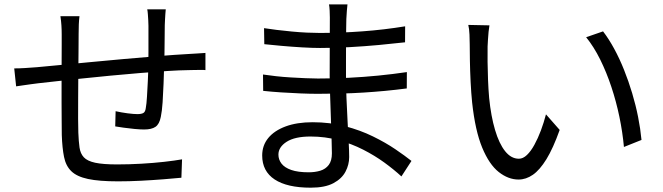

<svg xmlns="http://www.w3.org/2000/svg" viewBox="-20 -814 3040 880"><path d="M739.7 -771.3Q738.7 -763 737.9 -750Q737 -737 736.3 -723.5Q735.6 -710 735.2 -698.6Q734.8 -667.9 734.6 -635Q734.4 -602.2 733.9 -571.6Q733.4 -541 732.4 -515Q731.4 -477.2 729.7 -431.6Q728 -386.1 725.3 -345.2Q722.6 -304.3 717 -278.1Q710.5 -244.9 692.6 -232.7Q674.8 -220.5 640.5 -220.5Q622.3 -220.5 596.1 -223Q570 -225.5 546 -228.9Q522 -232.3 508.1 -234.7L509.9 -304.3Q536.2 -298.4 564.5 -294.7Q592.9 -291 609.5 -291Q628.6 -291 637.3 -296.3Q645.9 -301.5 648.1 -318.1Q651.7 -337.7 653.6 -370.3Q655.5 -402.9 657.5 -441.3Q659.4 -479.8 659.8 -514.6Q660.4 -543 660.4 -574.3Q660.4 -605.6 660.4 -637.3Q660.4 -668.9 660.4 -695.9Q660.4 -707.4 659.5 -721.5Q658.6 -735.5 657.7 -749Q656.8 -762.5 654.8 -771.3ZM344.3 -739.8Q342.1 -722.4 341.2 -702.1Q340.4 -681.8 340.4 -658.8Q340.4 -626.9 339.9 -577.7Q339.4 -528.5 338.9 -472.9Q338.4 -417.3 338.2 -364.1Q338 -310.9 338 -268.9Q338 -226.9 339 -206Q340.6 -165.5 344.5 -137.8Q348.4 -110.1 364.3 -93Q380.2 -75.9 416.3 -68.1Q452.4 -60.4 516.8 -60.4Q571.3 -60.4 627.4 -63.6Q683.4 -66.8 732.5 -72.3Q781.7 -77.9 814.4 -83.7L811.4 0.6Q778.4 3.9 729.4 7.7Q680.4 11.6 626.1 14.4Q571.8 17.2 520.9 17.2Q434.3 17.2 383.3 6.3Q332.3 -4.6 307 -29.2Q281.7 -53.7 273.5 -94.7Q265.2 -135.6 263.2 -195Q263.2 -216.4 262.7 -254.9Q262.2 -293.3 262.2 -341.5Q262.2 -389.6 262.2 -439.8Q262.2 -490 262.5 -534.8Q262.8 -579.6 262.8 -611.7Q262.8 -643.8 262.8 -655.3Q262.8 -677.9 261.5 -697.6Q260.3 -717.3 256.9 -739.8ZM45.2 -500.5Q68.9 -500.5 95.6 -502.2Q122.3 -503.9 149.3 -506Q181.9 -509 243 -514.8Q304 -520.6 381.4 -528.1Q458.7 -535.5 542.1 -543Q625.4 -550.5 703.8 -556.8Q782.2 -563.1 843.7 -566.5Q863.5 -567.9 883.7 -568.9Q904 -570 921.6 -571.4V-492.7Q914.5 -493.7 900.7 -493.5Q886.9 -493.3 871.5 -493.2Q856.1 -493 843.3 -492.6Q803.5 -492.2 746 -488.5Q688.6 -484.8 622.2 -479.3Q555.9 -473.8 486.9 -467.3Q418 -460.8 354.2 -454Q290.4 -447.2 238.6 -441.6Q186.9 -436 155 -432.3Q139.6 -430.3 121.2 -427.9Q102.9 -425.4 85.2 -422.8Q67.5 -420.2 53.9 -418.2Z M1572.6 -793.8Q1571.2 -780.9 1569.8 -765Q1568.4 -749.2 1567.4 -726.9Q1567 -711.6 1566.6 -681.6Q1566.2 -651.6 1566 -614.1Q1565.8 -576.5 1565.8 -538.7Q1565.8 -500.8 1565.8 -468.8Q1565.8 -419 1568 -364Q1570.2 -309 1573.1 -256.8Q1576 -204.6 1578.2 -162Q1580.4 -119.4 1580.4 -94.1Q1580.4 -59.3 1563.5 -27.2Q1546.7 5 1508.1 25.6Q1469.5 46.2 1404.1 46.2Q1296 46.2 1238.8 8.5Q1181.7 -29.3 1181.7 -101.3Q1181.7 -147.4 1209.4 -181.3Q1237.2 -215.3 1289.2 -234.6Q1341.2 -253.8 1412.9 -253.8Q1492 -253.8 1561.5 -235.6Q1630.9 -217.4 1689.1 -188.9Q1747.2 -160.5 1791.9 -130.1Q1836.6 -99.7 1865.9 -76.4L1819.8 -5.4Q1785.8 -36.8 1741.6 -69Q1697.4 -101.1 1644.5 -128.1Q1591.6 -155.1 1531.1 -171.7Q1470.5 -188.3 1403.2 -188.3Q1331.4 -188.3 1293.7 -164.1Q1256.1 -139.8 1256.1 -105.4Q1256.1 -82.7 1270.2 -64.2Q1284.4 -45.7 1315 -35Q1345.6 -24.3 1394.8 -24.3Q1423.8 -24.3 1448 -31.6Q1472.2 -39 1486.7 -58Q1501.2 -77.1 1501.2 -111.3Q1501.2 -140 1499.5 -186.6Q1497.8 -233.1 1496.1 -285.8Q1494.4 -338.5 1492.7 -387.1Q1491 -435.7 1491 -468.8Q1491 -502.8 1491.2 -538.2Q1491.4 -573.7 1491.4 -608.6Q1491.4 -643.5 1491.6 -675.6Q1491.8 -707.7 1491.8 -733.6Q1491.8 -746.4 1490.9 -765.2Q1490 -783.9 1487.9 -793.8ZM1190.2 -685Q1214.5 -681 1247.8 -677Q1281.1 -673 1317.4 -669.5Q1353.6 -666 1387.1 -664.5Q1420.6 -663 1445.6 -663Q1541.2 -663 1640.5 -670.3Q1739.8 -677.5 1836.9 -693.4L1836.5 -620.1Q1780.5 -613.7 1715.7 -607.7Q1650.9 -601.7 1582.3 -597.9Q1513.8 -594.1 1446.6 -594.1Q1412.3 -594.1 1364.3 -596.9Q1316.2 -599.7 1269.6 -603.9Q1222.9 -608.1 1191.4 -611.5ZM1185.4 -472.5Q1212.1 -468.5 1245.1 -464.8Q1278.1 -461.1 1312.9 -459.1Q1347.7 -457.1 1379.8 -455.6Q1412 -454.1 1436.9 -454.1Q1509.8 -454.1 1578.3 -457.5Q1646.8 -460.9 1713.5 -467.5Q1780.3 -474.1 1844.8 -483.6L1844.4 -408.7Q1793.6 -402.1 1744.2 -397.4Q1694.8 -392.8 1645.6 -389.7Q1596.4 -386.6 1544.7 -385.3Q1492.9 -384 1436.1 -384Q1402.2 -384 1357.5 -385.8Q1312.9 -387.6 1267.7 -390.6Q1222.5 -393.6 1186.2 -397.6Z M2223.3 -697.8Q2221.1 -685.9 2219.3 -668.2Q2217.5 -650.4 2216.5 -632.2Q2215.4 -614 2214.8 -600.8Q2214.2 -569.6 2214.7 -530.2Q2215.2 -490.8 2216.8 -448.3Q2218.4 -405.7 2222 -364.4Q2230.4 -281.1 2249 -218.4Q2267.5 -155.7 2295.1 -121.1Q2322.6 -86.5 2358.3 -86.5Q2377.2 -86.5 2395.2 -103.7Q2413.3 -121 2429.4 -150.5Q2445.6 -179.9 2459.2 -216.3Q2472.7 -252.7 2482.4 -289.9L2545.2 -218.5Q2515.1 -134.2 2484.5 -84.4Q2453.8 -34.7 2422.3 -12.9Q2390.8 8.9 2356.6 8.9Q2309.8 8.9 2266 -25.5Q2222.2 -59.9 2190 -137.5Q2157.9 -215.1 2143.9 -344.4Q2139.5 -388.1 2137 -438.8Q2134.5 -489.5 2133.7 -535.8Q2132.9 -582.1 2132.9 -610.7Q2132.9 -628.2 2131.8 -655.3Q2130.7 -682.3 2126.3 -699.8ZM2744 -670.2Q2770.6 -635.6 2795.1 -590.4Q2819.7 -545.2 2840.3 -493.5Q2861 -441.9 2877.4 -387.1Q2893.8 -332.4 2904.6 -278Q2915.4 -223.5 2920.2 -172.6L2839.7 -140.4Q2833.5 -208.4 2818.9 -278.7Q2804.3 -348.9 2782.1 -415.7Q2760 -482.4 2731 -541Q2701.9 -599.7 2666.5 -643.4Z"/></svg>

Font: Noto Sans KR Thin
Style: Regular
Weight: 100
Designer: Ryoko NISHIZUKA 西塚涼子 (kana, bopomofo & ideographs); Paul D. Hunt (Latin, Greek & Cyrillic); Sandoll Communications 산돌커뮤니
Foundry: Adobe
Version: Version 2.004-H2;hotconv 1.0.118;makeotfexe 2.5.65603